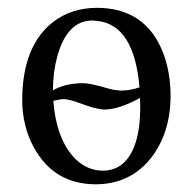

<svg xmlns="http://www.w3.org/2000/svg" viewBox="-20 -462 495 494"><path d="M37.1 -203.1Q37.1 -344.7 118.2 -406.7Q164.6 -441.4 229 -441.9Q355.5 -441.9 400.4 -324.2Q418.5 -275.4 418.9 -216.8Q418.9 -113.8 361.8 -47.4Q309.6 11.7 227.1 12.2Q118.7 12.2 66.9 -83Q37.6 -137.7 37.1 -203.1ZM338.9 -237.3Q325.2 -398.4 230 -408.2Q223.6 -408.7 217.8 -409.2Q152.8 -409.2 127.4 -316.9Q116.2 -276.4 116.2 -229.5Q147 -247.6 192.9 -248Q212.4 -248 256.3 -234.9Q276.4 -229 293 -229Q317.4 -229.5 338.9 -237.3ZM117.2 -202.6Q125 -102.1 174.3 -52.7Q204.6 -23.4 244.1 -22.9Q306.2 -22.9 329.6 -97.2Q340.8 -134.3 340.8 -185.1Q340.8 -197.3 340.3 -210Q285.6 -180.2 249 -180.2Q228 -180.2 180.7 -198.2Q157.2 -207 142.1 -207Q136.7 -207 117.2 -202.6Z"/></svg>

Font: Linux Biolinum O
Style: Regular
Weight: 400
Designer: Philipp H. Poll
Foundry: Philipp H. Poll
Version: Version 1.0.4